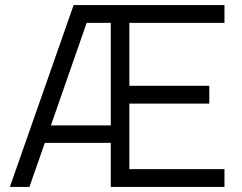

<svg xmlns="http://www.w3.org/2000/svg" viewBox="-20 -740 958 760"><path d="M418.5 0H868.5V-70.5H492V-330H808.5V-400.5H492V-649.5H868.5V-720H271.5L19 0H96.5L157.5 -174.5H418.5ZM181.5 -243.5 323 -649.5H418.5V-243.5Z"/></svg>

Font: Vela Sans
Style: Regular
Weight: 400
Designer: Principal design: Mikhail Sharanda - project Manrope.
Design modification: Ravid Balaliev
Foundry: Mikhail Sharanda
Version: Version 1.001